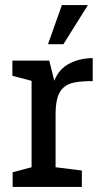

<svg xmlns="http://www.w3.org/2000/svg" viewBox="-20 -740 405 760"><path d="M347 -419Q305 -419 277 -414Q249 -409 232 -394Q215 -379 207.5 -353Q200 -327 200 -285V-78L304 -65V0H30V-58L105 -78V-420L29 -440V-500H175L195 -420Q212 -466 254 -488Q296 -510 347 -510ZM225 -720H328L231 -565H170Z"/></svg>

Font: Hermeneus One
Style: Regular
Weight: 400
Designer: Rodrigo Fuenzalida, Pablo Impallari
Foundry: Pablo Impallari, Rodrigo Fuenzalida
Version: Version 1.002; ttfautohint (v0.93) -l 8 -r 50 -G 200 -x 14 -